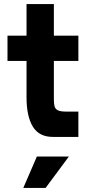

<svg xmlns="http://www.w3.org/2000/svg" viewBox="-20 -676 433 948"><path d="M17 -500H111V-656H246V-500H367V-375H246V-186Q246 -166 249 -152.5Q252 -139 264.5 -132Q277 -125 307 -125H367V0H241Q173 0 142 -51Q111 -102 111 -195V-375H17ZM162 97H320L205 252H95Z"/></svg>

Font: Haskoy ExtraBold
Style: Regular
Weight: 800
Designer: Ertekin Erdin
Foundry: Ertekin Erdin
Version: Version 2.000; ttfautohint (v1.8.4.7-5d5b)